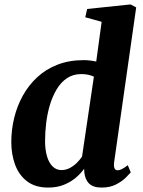

<svg xmlns="http://www.w3.org/2000/svg" viewBox="-20 -837 644 867"><path d="M495.5 -105.5Q493 -87.5 496.8 -77.8Q500.5 -68 511.5 -68Q519 -68 529.2 -72.8Q539.5 -77.5 557 -91L570.5 -58.5Q564.5 -51.5 547.8 -34.8Q531 -18 503.8 -4Q476.5 10 439 10Q400.5 10 382 -8.5Q363.5 -27 360.5 -61L360 -75Q346 -55 323.5 -35.5Q301 -16 269.5 -3Q238 10 197.5 10Q139 10 102 -18.5Q65 -47 48 -93.8Q31 -140.5 31 -195.5Q31 -250.5 44 -304.2Q57 -358 83 -405Q109 -452 148 -488.2Q187 -524.5 239.8 -545Q292.5 -565.5 359 -565.5Q371.5 -565.5 386.2 -563.8Q401 -562 414.5 -559L439 -738.5L365 -759L373.5 -796.5L569.5 -817L595 -803.5ZM404 -491Q392 -496.5 377.8 -499.5Q363.5 -502.5 347.5 -502.5Q310 -502.5 282.5 -484Q255 -465.5 236 -433.8Q217 -402 205.2 -362.8Q193.5 -323.5 188.5 -281.2Q183.5 -239 183.5 -200Q183.5 -161 192.2 -131.2Q201 -101.5 217.8 -85.2Q234.5 -69 257.5 -69Q277 -69 294.5 -78Q312 -87 326.5 -101.2Q341 -115.5 350.5 -130Z"/></svg>

Font: Merriweather 24pt ExtraBold
Style: Italic
Weight: 800
Italic angle: -7.8°
Version: Version 2.101